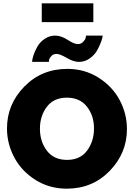

<svg xmlns="http://www.w3.org/2000/svg" viewBox="-20 -1128 805 1154"><path d="M231 -995V-1108H541V-995ZM274 -756H173Q173 -771 181 -795.5Q189 -820 204.5 -847.5Q220 -875 248.5 -894.5Q277 -914 312 -914Q347 -914 386.5 -888.5Q426 -863 447 -863Q467 -863 479.5 -876Q492 -889 494.5 -899Q497 -909 497 -914H597Q597 -903 588.5 -879Q580 -855 564.5 -826.5Q549 -798 519.5 -777Q490 -756 454 -756Q422 -756 381 -780Q340 -804 320 -804Q300 -804 288.5 -791Q277 -778 275.5 -770Q274 -762 274 -756ZM22 -356Q22 -501 126 -607.5Q230 -714 385 -714Q489 -714 572.5 -661Q656 -608 699.5 -526Q743 -444 743 -352Q743 -208 639.5 -101Q536 6 381 6Q277 6 193.5 -46.5Q110 -99 66 -181.5Q22 -264 22 -356ZM382 -541Q303 -541 261.5 -486Q220 -431 220 -354Q220 -277 262 -222Q304 -167 383 -167Q462 -167 503.5 -223Q545 -279 545 -356Q545 -433 502.5 -487Q460 -541 382 -541Z"/></svg>

Font: Raleway-v4020 Black
Style: Regular
Weight: 900
Designer: Matt McInerney, Pablo Impallari, Rodrigo Fuenzalida
Foundry: Matt McInerney, Pablo Impallari, Rodrigo Fuenzalida
Version: Version 4.020;PS 004.020;hotconv 1.0.88;makeotf.lib2.5.64775